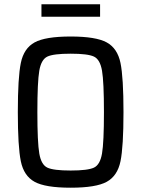

<svg xmlns="http://www.w3.org/2000/svg" viewBox="-20 -866 658 894"><path d="M63 -344Q63 -505 77 -573Q91 -641 141 -668.5Q191 -696 309 -696Q427 -696 477 -668.5Q527 -641 541 -573Q555 -505 555 -344Q555 -183 541 -115Q527 -47 477 -19.5Q427 8 309 8Q191 8 141 -19.5Q91 -47 77 -115Q63 -183 63 -344ZM464 -344Q464 -485 455 -537Q446 -589 417.5 -602.5Q389 -616 309 -616Q229 -616 200.5 -602.5Q172 -589 163 -537Q154 -485 154 -344Q154 -203 163 -151Q172 -99 200.5 -85.5Q229 -72 309 -72Q389 -72 417.5 -85.5Q446 -99 455 -151Q464 -203 464 -344ZM173 -788V-846H446V-788Z"/></svg>

Font: Saira Semi Condensed
Style: Regular
Weight: 400
Width: 4
Designer: Hector Gatti with collaboration of the Omnibus-Type team
Foundry: Omnibus-Type
Version: Version 1.001; ttfautohint (v1.8)